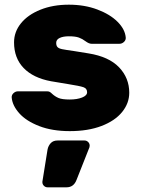

<svg xmlns="http://www.w3.org/2000/svg" viewBox="-20 -550 602 820"><path d="M29 0ZM40 -369Q40 -414 69.5 -450.5Q99 -487 152.5 -508.5Q206 -530 274 -530Q341 -530 395.5 -509.5Q450 -489 482 -457Q514 -425 517 -390Q518 -379 509.5 -371Q501 -363 490 -363H371Q360 -363 345 -374Q332 -384 317 -389.5Q302 -395 274 -395Q250 -395 235 -388Q220 -381 220 -367Q220 -355 225.5 -349Q231 -343 245.5 -340Q260 -337 296 -332L358 -322Q445 -308 488.5 -262.5Q532 -217 532 -154Q532 -109 501.5 -71.5Q471 -34 413.5 -12Q356 10 278 10Q203 10 147.5 -11.5Q92 -33 62.5 -66Q33 -99 30 -133Q29 -144 37.5 -152Q46 -160 57 -160H181Q188 -160 192.5 -157.5Q197 -155 203 -149Q215 -138 230 -131.5Q245 -125 278 -125Q309 -125 330.5 -133.5Q352 -142 352 -156Q352 -172 336.5 -177.5Q321 -183 270 -191L198 -203Q122 -217 81 -259.5Q40 -302 40 -369ZM226 50H341Q350 50 356.5 56.5Q363 63 363 72Q363 76 362 79L307 218Q295 250 264 250H183Q174 250 167.5 243.5Q161 237 161 228V226L183 89Q186 73 196.5 61.5Q207 50 226 50Z"/></svg>

Font: Hezaedrus
Style: Bold
Weight: 700
Designer: Hubert & Fischer
Foundry: Hubert & Fischer
Version: Version 1.10;September 3, 2019;FontCreator 11.5.0.2425 64-bi